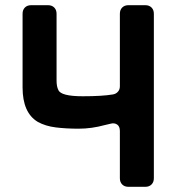

<svg xmlns="http://www.w3.org/2000/svg" viewBox="-20 -720 679 740"><path d="M442 -33V-215Q442 -233 431.5 -240Q421 -247 407.5 -243.5Q394 -240 384 -238Q333 -224 283.5 -224Q234 -224 194.5 -229Q155 -234 126 -250Q67 -285 67 -383V-667Q67 -682 76 -691Q85 -700 100 -700H165Q180 -700 189 -691Q198 -682 198 -667V-410Q198 -386 205 -373Q215 -349 299 -349Q374 -349 415 -356Q427 -358 434.5 -366.5Q442 -375 442 -387V-667Q442 -682 451 -691Q460 -700 475 -700H540Q555 -700 564 -691Q573 -682 573 -667V-33Q573 -18 564 -9Q555 0 540 0H475Q460 0 451 -9Q442 -18 442 -33Z"/></svg>

Font: Tsunagi Gothic Black
Style: Regular
Weight: 900
Designer: Yoshimichi Ohira
Foundry: Positype
Version: Version 1.001